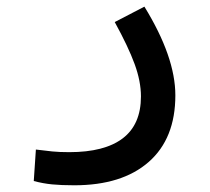

<svg xmlns="http://www.w3.org/2000/svg" viewBox="-20 -322 626 572"><path d="M201.2 230Q162.1 230 135 227.3Q107.9 224.6 80.6 217.3L86.9 123.5Q114.7 127 136 129.2Q157.2 131.3 186.5 131.3Q291.5 131.3 345.7 90.1Q399.9 48.8 399.9 -34.7Q399.9 -79.6 381.1 -131.1Q362.3 -182.6 321.8 -256.3L410.2 -302.2Q502.4 -152.3 502.4 -38.1Q502.4 90.8 423.1 160.4Q343.8 230 201.2 230Z"/></svg>

Font: Cascadia Mono PL
Style: Regular
Weight: 400
Monospace: yes
Designer: Aaron Bell
Foundry: Saja Typeworks
Version: Version 2404.023; ttfautohint (v1.8.4)